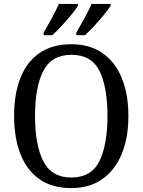

<svg xmlns="http://www.w3.org/2000/svg" viewBox="-20 -951 729 981"><path d="M344 10Q246 10 181 -36Q116 -82 84 -165Q52 -248 52 -359Q52 -470 84 -552Q116 -634 181 -679.5Q246 -725 345 -725Q439 -725 504 -679.5Q569 -634 602.5 -551.5Q636 -469 636 -358Q636 -247 602 -164.5Q568 -82 503 -36Q438 10 344 10ZM344 -44Q446 -44 487.5 -127Q529 -210 529 -358Q529 -507 488 -589Q447 -671 345 -671Q244 -671 201.5 -589Q159 -507 159 -358Q159 -210 201.5 -127Q244 -44 344 -44ZM370 -784Q390 -819 411.5 -858Q433 -897 448 -931H545V-921Q534 -904 511 -875.5Q488 -847 461.5 -818.5Q435 -790 414 -771H370ZM203 -784Q223 -819 244.5 -858Q266 -897 281 -931H378V-921Q368 -904 344.5 -875.5Q321 -847 294.5 -818.5Q268 -790 247 -771H203Z"/></svg>

Font: Noto Serif Myanmar SemCond
Style: Regular
Weight: 400
Width: 4
Designer: Ben Mitchell and the Monotype Design Team
Foundry: Monotype Imaging Inc.
Version: Version 2.106; ttfautohint (v1.8.4.7-5d5b)